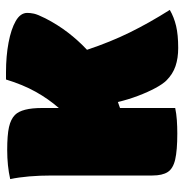

<svg xmlns="http://www.w3.org/2000/svg" viewBox="-7 -597 614 640"><g transform="rotate(-90 300.0 -277.0)"><path d="M260 0Q241 4 219.5 5.5Q198 7 175 7Q119 7 88.5 0Q58 -7 46.5 -25Q35 -43 35 -76V-410Q35 -493 23 -550Q67 -560 120 -560Q170 -560 196.5 -554Q223 -548 237 -534Q260 -511 260 -444V-388Q290 -422 314 -465Q338 -508 355 -564H379Q433 -564 478 -555.5Q523 -547 550 -531.5Q577 -516 577 -493Q577 -483 574.5 -471Q572 -459 559 -433Q538 -392 511.5 -357.5Q485 -323 454 -294Q480 -216 512 -151Q544 -86 587 -18Q563 -4 533.5 3Q504 10 460 10Q426 10 399.5 1Q373 -8 352 -29Q340 -41 326.5 -66Q313 -91 300.5 -124Q288 -157 280 -191Q270 -187 260 -184Z"/></g></svg>

Font: Recursive Mn Csl St XBk
Style: Regular
Weight: 1000
Monospace: yes
Version: Version 1.079;hotconv 1.0.112;makeotfexe 2.5.65598; ttfautoh